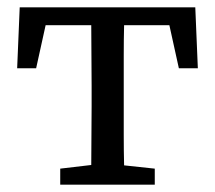

<svg xmlns="http://www.w3.org/2000/svg" viewBox="-20 -506 589 526"><path d="M27 -319 34 -486H515L522 -319H470L444 -437H320Q319 -398 319 -353.5Q319 -309 319 -271V-215Q319 -179 319 -135.5Q319 -92 320 -53L404 -44V0H145V-44L230 -54Q230 -92 230.5 -135.5Q231 -179 231 -215V-271Q231 -309 230.5 -353.5Q230 -398 230 -437H105L79 -319Z"/></svg>

Font: Source Serif 4 SmText
Style: Regular
Weight: 400
Designer: Frank Grießhammer
Foundry: Adobe
Version: Version 4.005;hotconv 1.1.0;makeotfexe 2.6.0